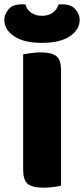

<svg xmlns="http://www.w3.org/2000/svg" viewBox="-42 -859 388 887"><path d="M159 8Q106 8 85.5 -10Q65 -28 65 -75V-608Q77 -610 100 -613.5Q123 -617 146 -617Q196 -617 218 -600Q240 -583 240 -534V-1Q229 2 206 5Q183 8 159 8ZM152 -786Q183 -786 202.5 -801Q222 -816 228 -838Q233 -839 237 -839Q241 -839 246 -839Q287 -839 306.5 -816Q326 -793 326 -767Q326 -722 281 -691.5Q236 -661 152 -661Q68 -661 23 -691.5Q-22 -722 -22 -767Q-22 -793 -2.5 -816Q17 -839 58 -839Q63 -839 67 -839Q71 -839 76 -838Q81 -816 101 -801Q121 -786 152 -786Z"/></svg>

Font: Baloo Tammudu 2 ExtraBold
Style: Regular
Weight: 800
Designer: Maithili Shingre, Omkar Shende and Ek Type
Foundry: Ek Type
Version: Version 1.640;hotconv 1.0.111;makeotfexe 2.5.65597; ttfautoh